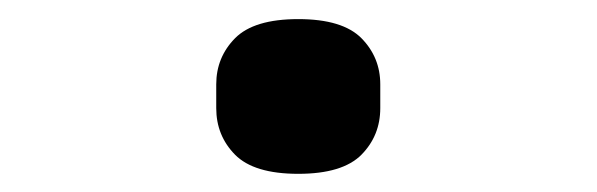

<svg xmlns="http://www.w3.org/2000/svg" viewBox="-20 -176 640 206"><path d="M300 10.5Q252.5 10.5 232.2 -10Q212 -30.5 212 -60V-85.5Q212 -114.5 232.2 -135Q252.5 -155.5 300 -155.5Q347.5 -155.5 367.8 -135Q388 -114.5 388 -85.5V-60Q388 -30.5 367.8 -10Q347.5 10.5 300 10.5Z"/></svg>

Font: Lilex Medium
Style: Regular
Weight: 500
Designer: Mike Abbink, Paul van der Laan, Pieter van Rosmalen, Mikhael Khrustik
Foundry: Mikhael Khrustik
Version: Version 1.100